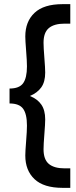

<svg xmlns="http://www.w3.org/2000/svg" viewBox="-20 -770 367 926"><path d="M190 -564Q190 -541 194 -491Q198 -441 198 -420Q198 -375 179 -348.5Q160 -322 124 -307Q160 -293 179 -266Q198 -239 198 -194Q198 -173 194 -123Q190 -73 190 -50Q190 -1 215.5 20.5Q241 42 292 42H319V136H282Q191 136 146.5 94Q102 52 102 -20Q102 -39 106 -89Q110 -139 110 -164Q110 -220 91.5 -245.5Q73 -271 26 -271V-343Q73 -343 91.5 -368.5Q110 -394 110 -450Q110 -475 106 -525Q102 -575 102 -594Q102 -666 146.5 -708Q191 -750 282 -750H319V-656H292Q241 -656 215.5 -634.5Q190 -613 190 -564Z"/></svg>

Font: Cabin SemiBold
Style: Regular
Weight: 600
Designer: Pablo Impallari
Foundry: Pablo Impallari. http://www.impallari.com Igino Marini. http://www.ikern.com
Version: Version 2.001